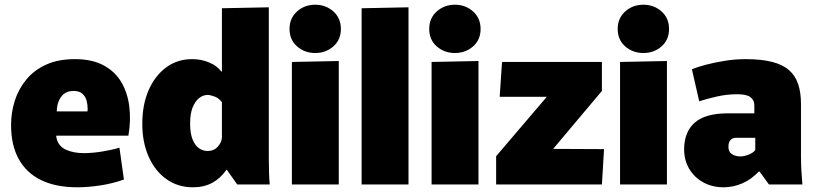

<svg xmlns="http://www.w3.org/2000/svg" viewBox="-20 -783 3471 815"><path d="M308 12Q218 12 155.5 -18Q93 -48 60 -107Q27 -166 27 -252Q27 -305 42.5 -354.5Q58 -404 91 -444.5Q124 -485 175.5 -508.5Q227 -532 298 -532Q371 -532 420 -505.5Q469 -479 495.5 -433.5Q522 -388 529 -329.5Q536 -271 525 -207H131L239 -287Q212 -228 220.5 -194.5Q229 -161 261 -147Q293 -133 336 -133Q371 -133 412 -139.5Q453 -146 487 -156L506 -21Q459 -4 406.5 4Q354 12 308 12ZM132 -310H351Q352 -314 352 -316.5Q352 -319 352 -322Q352 -339 347.5 -356Q343 -373 330 -385Q317 -397 292 -397Q262 -397 244.5 -378Q227 -359 222.5 -329Q218 -299 227 -267Z M799 12Q735 12 686.5 -22.5Q638 -57 611 -118Q584 -179 584 -257Q584 -339 611 -400.5Q638 -462 685.5 -497Q733 -532 796 -532Q834 -532 867.5 -518Q901 -504 920 -479H922V-748L1121 -752V-169Q1121 -149 1121 -115.5Q1121 -82 1122 -50Q1123 -18 1125 0H987L943 -62H941Q916 -26 881 -7Q846 12 799 12ZM861 -142Q888 -142 905 -161Q922 -180 922 -202V-349Q910 -366 891.5 -373Q873 -380 861 -380Q842 -380 825 -366.5Q808 -353 797.5 -326.5Q787 -300 787 -259Q787 -217 797.5 -191Q808 -165 825 -153.5Q842 -142 861 -142Z M1219 -520 1418 -524V0H1219ZM1318 -558Q1273 -558 1241 -586Q1209 -614 1209 -660Q1209 -706 1241 -734.5Q1273 -763 1318 -763Q1363 -763 1395 -734.5Q1427 -706 1427 -660Q1427 -614 1395 -586Q1363 -558 1318 -558Z M1515 -748 1714 -752V0H1515Z M1812 -520 2011 -524V0H1812ZM1911 -558Q1866 -558 1834 -586Q1802 -614 1802 -660Q1802 -706 1834 -734.5Q1866 -763 1911 -763Q1956 -763 1988 -734.5Q2020 -706 2020 -660Q2020 -614 1988 -586Q1956 -558 1911 -558Z M2086 -120 2301 -372H2101L2111 -520H2535V-397L2328 -151L2544 -150L2535 0H2086Z M2612 -520 2811 -524V0H2612ZM2711 -558Q2666 -558 2634 -586Q2602 -614 2602 -660Q2602 -706 2634 -734.5Q2666 -763 2711 -763Q2756 -763 2788 -734.5Q2820 -706 2820 -660Q2820 -614 2788 -586Q2756 -558 2711 -558Z M3052 12Q3003 12 2965 -9Q2927 -30 2905.5 -66.5Q2884 -103 2884 -149Q2884 -185 2895 -213.5Q2906 -242 2928.5 -262Q2951 -282 2986.5 -292Q3022 -302 3070 -302H3182V-336Q3182 -347 3178 -355.5Q3174 -364 3165.5 -370.5Q3157 -377 3143 -380Q3129 -383 3109 -383Q3065 -383 3021.5 -373Q2978 -363 2948 -353L2917 -489Q2941 -499 2977.5 -508.5Q3014 -518 3057.5 -525Q3101 -532 3145 -532Q3211 -532 3256.5 -520.5Q3302 -509 3329 -485.5Q3356 -462 3368 -426Q3380 -390 3380 -342V-119Q3380 -87 3382 -54.5Q3384 -22 3386 0H3244L3204 -55H3201Q3169 -21 3130.5 -4.5Q3092 12 3052 12ZM3124 -119Q3138 -119 3157.5 -126.5Q3177 -134 3186 -146V-198H3105Q3098 -198 3092 -196Q3086 -194 3081.5 -189.5Q3077 -185 3074.5 -177.5Q3072 -170 3072 -159Q3072 -139 3086.5 -129Q3101 -119 3124 -119Z"/></svg>

Font: Murecho Thin Black
Style: Regular
Weight: 900
Version: Version 1.010